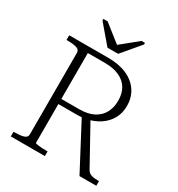

<svg xmlns="http://www.w3.org/2000/svg" viewBox="-208 -1034 1081 1167"><g transform="rotate(30 333.0 -450.0)"><path d="M283 -761H358L466 -889V-900H442L308 -791H342L204 -900H174V-889ZM353 -328 526 0H644V-33H633Q615 -33 601.5 -35.5Q588 -38 578 -44Q568 -50 561 -62L406 -342ZM196 -43V-673H317Q376 -673 417.5 -654Q459 -635 480 -599.5Q501 -564 501 -513Q501 -467 481.5 -430Q462 -393 422 -372Q382 -351 319 -351H182V-315H319Q332 -315 344 -315.5Q356 -316 367.5 -317.5Q379 -319 390 -321Q442 -332 481 -358.5Q520 -385 541.5 -424Q563 -463 563 -513Q563 -573 533 -617.5Q503 -662 448.5 -686Q394 -710 319 -710H44V-677H55Q91 -677 114.5 -670Q138 -663 138 -641V-69Q138 -47 114.5 -40Q91 -33 55 -33H44V0H283V-33H273Q260 -33 246.5 -33.5Q233 -34 221.5 -35.5Q210 -37 203 -38.5Q196 -40 196 -43Z"/></g></svg>

Font: Roboto Serif 36pt ExtraLight
Style: Regular
Weight: 250
Designer: Greg Gazdowicz
Foundry: Commercial Type
Version: Version 1.008